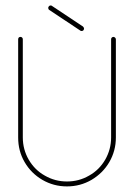

<svg xmlns="http://www.w3.org/2000/svg" viewBox="-20 -666 480 686"><path d="M161.1 -646.5C158.2 -646.5 156.2 -645.5 154.8 -643.6C152.8 -641.6 152.3 -639.6 152.3 -637.7C152.3 -634.8 153.3 -632.3 156.2 -630.4L267.1 -556.6C268.1 -555.7 269.5 -555.2 271.5 -555.2C273.9 -555.2 275.9 -555.7 277.8 -557.6C279.3 -559.6 280.3 -561.5 280.3 -564C280.3 -566.4 278.8 -568.8 276.4 -571.3L165.5 -645C164.6 -646 163.1 -646.5 161.1 -646.5ZM53.2 -534.2C50.3 -534.2 48.3 -533.2 46.9 -531.7C45.4 -529.8 44.9 -527.8 44.9 -525.4V-174.8C44.9 -143.1 52.2 -113.8 67.9 -86.9C83.5 -60.1 104.5 -39.1 131.3 -23.4C158.2 -7.8 187.5 0 219.2 0C251 0 280.3 -7.8 307.1 -23.4C333.5 -39.1 355 -60.1 370.6 -86.9C386.2 -113.8 394 -143.1 394 -174.8V-525.4C394 -527.8 393.1 -529.8 391.1 -531.7C389.2 -533.2 387.2 -534.2 385.3 -534.2C382.8 -534.2 380.9 -533.2 379.4 -531.7C377.4 -529.8 377 -527.8 377 -525.4V-174.8C377 -146 369.6 -119.6 356 -95.7C341.8 -71.3 322.8 -52.2 298.3 -38.6C273.9 -24.4 247.6 -17.6 219.2 -17.6C190.9 -17.6 164.6 -24.4 140.1 -38.6C115.7 -52.2 96.7 -71.3 82.5 -95.7C68.8 -119.6 61.5 -146 61.5 -174.8V-525.4C61.5 -527.8 61 -529.8 59.1 -531.7C57.6 -533.2 55.7 -534.2 53.2 -534.2Z"/></svg>

Font: Mill
Style: Thin
Weight: 100
Version: Version 001.000